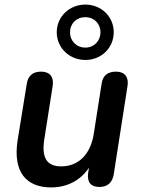

<svg xmlns="http://www.w3.org/2000/svg" viewBox="-20 -809 615 839"><path d="M203 10C273 10 331 -20 369 -76L365 -52C360 -12 378 8 414 8C450 8 471 -11 477 -47L537 -432C544 -472 525 -496 487 -496C451 -496 429 -479 424 -443L390 -226C377 -138 326 -82 247 -82C184 -82 162 -120 173 -197L210 -432C217 -473 197 -496 160 -496C124 -496 103 -479 97 -443L57 -196C35 -54 98 10 203 10ZM353 -547C423 -547 477 -600 477 -668C477 -736 423 -789 353 -789C283 -789 228 -736 228 -668C228 -600 283 -547 353 -547ZM353 -601C314 -601 286 -630 286 -668C286 -706 314 -734 353 -734C391 -734 419 -706 419 -668C419 -630 391 -601 353 -601Z"/></svg>

Font: SN Pro Semibold
Style: Italic
Weight: 600
Italic angle: -9°
Designer: Tobias Whetton
Foundry: Supernotes
Version: Version 1.001;Glyphs 3.2 (3249)